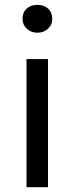

<svg xmlns="http://www.w3.org/2000/svg" viewBox="-20 -775 309 795"><path d="M89.8 0V-530.3H178.7V-264.6V0ZM134.8 -639.6Q108.4 -639.6 90.8 -656.2Q73.2 -672.9 73.2 -697.3Q73.2 -723.6 90.3 -739.3Q107.4 -754.9 134.8 -754.9Q162.1 -754.9 179.2 -739.3Q196.3 -723.6 196.3 -697.3Q196.3 -671.9 178.7 -656.2Q162.1 -639.6 134.8 -639.6Z"/></svg>

Font: Bpmf GenSeki Gothic R
Style: R
Weight: 400
Foundry: But Ko
Version: Version 1.320